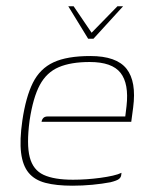

<svg xmlns="http://www.w3.org/2000/svg" viewBox="-20 -583 476 610"><path d="M197 -563H214L271 -479L353 -563H371L277 -460H260ZM210 7Q159 7 124.5 -2Q90 -11 71 -34Q52 -57 47 -97.5Q42 -138 51 -200Q62 -275 84.5 -320Q107 -365 150 -385Q193 -405 267 -405Q350 -405 382 -364.5Q414 -324 403 -241L397 -196H112Q113 -203 117.5 -208Q122 -213 132 -213H378L382 -246Q390 -317 363 -351.5Q336 -386 265 -386Q205 -386 166.5 -369.5Q128 -353 106.5 -313Q85 -273 74 -200Q64 -124 74.5 -83.5Q85 -43 118.5 -27.5Q152 -12 212 -12Q232 -12 254.5 -13.5Q277 -15 299 -18Q321 -21 338.5 -25Q356 -29 366 -34L365 -26Q364 -19 357.5 -14Q351 -9 331 -4Q305 1 273.5 4Q242 7 210 7Z"/></svg>

Font: Genos Thin
Style: Italic
Weight: 100
Italic angle: -8°
Designer: Robert E. Leuschke
Foundry: Robert E. Leuschke
Version: Version 1.010